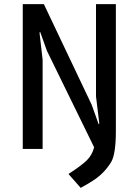

<svg xmlns="http://www.w3.org/2000/svg" viewBox="-20 -720 670 928"><path d="M540 -700V-86Q540 23 518 62Q488 112 440 146Q411 166 370 188L311 121Q374 80 399.5 55Q425 30 435 -8L207 -474L174 -566L171 -562L186 -431V0H90V-700H192L423 -214L457 -119L460 -123L444 -254V-700Z"/></svg>

Font: Magra
Style: Regular
Weight: 400
Designer: Viviana Monsalve
Foundry: Viviana Monsalve
Version: Version 1.001